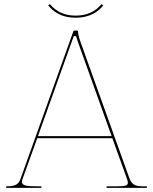

<svg xmlns="http://www.w3.org/2000/svg" viewBox="-20 -908 740 928"><path d="M346 -832.5C295.5 -832.5 253.5 -849 221.5 -888L213 -882C233 -857 270.5 -822.5 346 -822.5C419.5 -822.5 458 -855.5 479 -882L470.5 -888C440.5 -851 398.5 -832.5 346 -832.5ZM163.5 -250 336.5 -733.5H348C348.5 -731 349.5 -725 358.5 -700L519.5 -250ZM10 0H180V-7.5H159.5C108 -7.5 86 -11 86 -29C86 -32.5 87 -36.5 88.5 -41.5L160 -240H523L592.5 -47C596 -37.5 598 -30 598 -24.5C598 -11 585.5 -7.5 545 -7.5H495V0H690V-7.5H670C630.5 -7.5 616 -17.5 604.5 -49L370 -703C360 -730.5 357.5 -745 357.5 -755C357.5 -757 356 -760 352.5 -760H339C337.5 -760 335.5 -759 334.5 -756.5L79.5 -44.5C70 -17.5 55.5 -7.5 12.5 -7.5H10Z"/></svg>

Font: Znikomit
Style: Regular
Weight: 100
Designer: gluk
Foundry: gluk
Version: Version 0.55